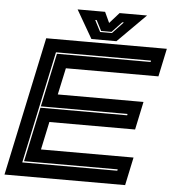

<svg xmlns="http://www.w3.org/2000/svg" viewBox="-68 -911 872 964"><g transform="rotate(5 368.5 -429.0)"><path d="M-9.5 0 139.5 -700H747.5L717.5 -558.5H251L222 -424H654L624 -282.5H192L162 -141.5H628.5L598.5 0ZM74 -68.5H553L554.5 -75.5H82.5L141 -350H578L579.5 -357H142.5L200 -627H672L673.5 -634H194.5ZM366 -716 284 -858H422.5L447.5 -804L495.5 -858H634L492 -716ZM406.5 -755H466L521 -813H513L463.5 -760.5H411L384 -813H376.5Z"/></g></svg>

Font: Tourney Expanded ExtraBold
Style: Italic
Weight: 800
Width: 7
Italic angle: -12°
Designer: Tyler Finck
Foundry: Etcetera Type Co
Version: Version 1.010; ttfautohint (v1.8.3)